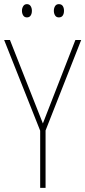

<svg xmlns="http://www.w3.org/2000/svg" viewBox="-20 -907 412 927"><path d="M187 -311 344 -714H372L200 -277V0H174V-276L0 -714H28ZM86 -855Q86 -867 92 -877Q98 -887 110 -887Q122 -887 128 -877.5Q134 -868 134 -855Q134 -841 128 -832Q122 -823 110 -823Q98 -823 92 -832.5Q86 -842 86 -855ZM240 -855Q240 -868 246 -877.5Q252 -887 264 -887Q277 -887 283 -878Q289 -869 289 -855Q289 -841 283 -832Q277 -823 264 -823Q252 -823 246 -832.5Q240 -842 240 -855Z"/></svg>

Font: Noto Sans Devanagari UI Condensed Thin
Style: Regular
Weight: 100
Width: 3
Designer: Jelle Bosma - Monotype Design Team
Foundry: Monotype Imaging Inc.
Version: Version 2.004; ttfautohint (v1.8.4.7-5d5b)